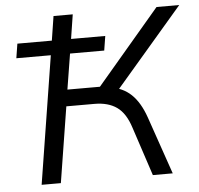

<svg xmlns="http://www.w3.org/2000/svg" viewBox="-51 -757 839 810"><g transform="rotate(-5 368.5 -352.5)"><path d="M92.9 0 179.1 -541.2H33.1L42.8 -602.2H188.8L204.9 -705H286.3L270.2 -602.2H415L405.3 -541.2H260.5L236.2 -390.7H388.5L355.9 -369.6L641.1 -705H737.3L437.7 -356.2L416.8 -383.5Q469.1 -377.2 505.2 -343.1Q541.2 -309 563.7 -244.6L648.1 0H563.9L495.7 -206.7Q476 -268.7 439.3 -294.7Q402.6 -320.7 344.8 -320.7H225.5L174.3 0Z"/></g></svg>

Font: Mulish ExtraLight
Style: Italic
Weight: 200
Italic angle: -9°
Designer: Vernon Adams
Foundry: Vernon Adams
Version: Version 3.603